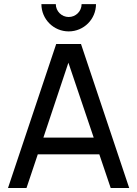

<svg xmlns="http://www.w3.org/2000/svg" viewBox="-20 -940 686 960"><path d="M20 0H112.5L169 -168.5H476.5L533.5 0H626L385 -720H261ZM187 -919.5C187 -844 248 -783 323.5 -783C399 -783 460 -844 460 -919.5H388C388 -884 359.5 -855 323.5 -855C288 -855 259 -884 259 -919.5ZM197 -252 322 -626.5 448.5 -252Z"/></svg>

Font: Eudonet Medium
Style: Regular
Weight: 500
Designer: Mikhail Sharanda
Foundry: Mikhail Sharanda
Version: Version 4.503;Glyphs 3.1.2 (3151)